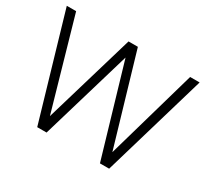

<svg xmlns="http://www.w3.org/2000/svg" viewBox="-148 -969 1281 1193"><g transform="rotate(30 493.0 -372.5)"><path d="M302 0 494 -649 685 0H751L970 -745H902L717 -99L527 -745H460L269 -99L84 -745H17L235 0Z"/></g></svg>

Font: Plus Jakarta Sans Light
Style: Regular
Weight: 300
Designer: Gumpita Rahayu
Foundry: Tokotype
Version: Version 2.071;gftools[0.9.30]